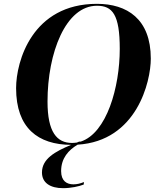

<svg xmlns="http://www.w3.org/2000/svg" viewBox="-20 -745 832 1002"><path d="M309 237C350 237 392 228 417 218L418 205C399 213 381 217 363 217C329 217 299 200 299 148C299 80 338 38 385 10C694 -9 767 -319 767 -439C767 -647 642 -725 486 -725C148 -725 64 -425 64 -285C64 -76 179 10 351 11C267 46 199 84 199 155C199 209 242 237 309 237ZM356 1C277 1 228 -55 228 -215C228 -470 323 -715 486 -715C567 -715 605 -669 605 -490C605 -290 537 -50 401 -6H393C389 -4 385 -3 381 -1C373 0 364 1 356 1Z"/></svg>

Font: Noto Serif Display
Style: Bold Italic
Weight: 700
Italic angle: -12°
Designer: Monotype Design Team
Foundry: Monotype Imaging Inc.
Version: Version 2.009